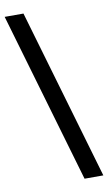

<svg xmlns="http://www.w3.org/2000/svg" viewBox="-103 -827 536 953"><g transform="rotate(-10 165.0 -350.0)"><path d="M-7.8 -779.8H86.9L337.9 80.1H243.2Z"/></g></svg>

Font: Nacelle SemiBold
Style: Regular
Weight: 600
Designer: Sora Sagano
Foundry: Sora Sagano
Version: Version 1.000;FEAKit 1.0